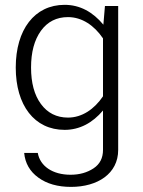

<svg xmlns="http://www.w3.org/2000/svg" viewBox="-20 -522 582 779"><path d="M43.9 -248C43.9 -94.7 119.6 4.9 242.2 4.9C303.2 4.9 355.5 -23.4 397.9 -73.7V86.4C397.9 119.1 385.3 144 359.4 161.1C333.5 178.2 302.7 187 266.1 187C193.4 187 142.6 151.9 133.3 98.6H78.1C82 140.1 101.1 173.8 135.7 198.7C169.9 223.6 213.9 236.3 268.1 236.3C376 236.3 459.5 182.6 459.5 86.4V-497.6H405.8L399.4 -421.9C356.9 -473.1 304.7 -502.4 242.2 -502.4C120.1 -502.4 43.9 -401.9 43.9 -248ZM106 -248C106 -310.1 119.1 -359.4 146 -397C172.9 -434.1 209.5 -452.6 255.9 -452.6C312.5 -452.6 362.3 -418.9 397.9 -366.2V-131.3C362.3 -78.6 312.5 -44.9 255.9 -44.9C209.5 -44.9 172.9 -63.5 146 -100.1C119.1 -136.7 106 -186 106 -248Z"/></svg>

Font: Estedad Light
Style: Regular
Weight: 300
Designer: Amin Abedi
Version: Version 7.3